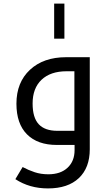

<svg xmlns="http://www.w3.org/2000/svg" viewBox="-20 -801 601 1061"><path d="M391.1 -78.1V-407.2H348.1Q259.3 -407.2 209.7 -360.4Q160.2 -313.5 160.2 -229Q160.2 -150.9 194.1 -114.5Q228 -78.1 296.9 -78.1ZM245.1 240.2Q143.1 240.2 64.9 189L105 122.1Q137.2 139.2 171.4 150.6Q205.6 162.1 247.1 162.1Q314.9 162.1 353.5 125.7Q392.1 89.4 392.1 28.8V0H293.9Q187.5 0 129.2 -58.6Q70.8 -117.2 70.8 -228Q70.8 -345.7 145.5 -415.3Q220.2 -484.9 345.2 -484.9H476.1V23.9Q476.1 126 415.8 183.1Q355.5 240.2 245.1 240.2ZM279.3 -781.2H335.9V-587.4H279.3Z"/></svg>

Font: DroidArabicKufi
Style: Regular
Weight: 400
Designer: Pascal Zoghbi
Foundry: Ascender Corporation
Version: Version 1.00; ttfautohint (v1.4.1)